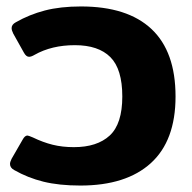

<svg xmlns="http://www.w3.org/2000/svg" viewBox="-20 -560 594 595"><path d="M24 -33Q11 -40 11 -52Q11 -58 16 -68L50 -127Q57 -140 65 -140Q68 -140 82 -134Q113 -119 143 -111.5Q173 -104 209 -104Q281 -104 320 -140Q359 -176 359 -261Q359 -346 322 -383Q285 -420 212 -420Q140 -420 87 -390Q77 -384 70 -384Q61 -384 54 -397L21 -456Q16 -466 16 -473Q16 -484 29 -491Q71 -515 119 -527.5Q167 -540 231 -540Q375 -540 449.5 -470Q524 -400 524 -261Q524 -124 447.5 -54.5Q371 15 229 15Q163 15 114.5 3Q66 -9 24 -33Z"/></svg>

Font: Mitr Medium
Style: Regular
Weight: 500
Designer: Thanarat Vachiruckul
Foundry: Cadson Demak
Version: Version 1.003